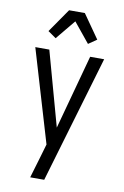

<svg xmlns="http://www.w3.org/2000/svg" viewBox="-104 -819 708 1093"><g transform="rotate(10 250.0 -272.5)"><path d="M151 215Q160 185 169 154.5Q178 124 187 94L210 15L51 -520H132L251 -90L368 -520H449L232 215ZM156 -590 109 -623 204 -760H295L391 -623L343 -590L250 -704Z"/></g></svg>

Font: Huly
Style: Regular
Weight: 400
Designer: Belleve Invis
Foundry: Belleve Invis
Version: Version 33.2.5; ttfautohint (v1.8.4)